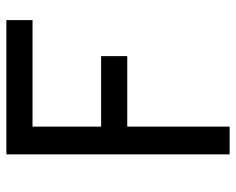

<svg xmlns="http://www.w3.org/2000/svg" viewBox="-89 -651 740 602"><g transform="rotate(-90 281.0 -350.0)"><path d="M98 0V-700H519V-618H185V-403H406V-321H185V0Z"/></g></svg>

Font: Overpass
Style: Regular
Weight: 400
Designer: Delve Withrington, Dave Bailey, Thomas Jockin
Foundry: Delve Fonts LLC
Version: Version 4.000